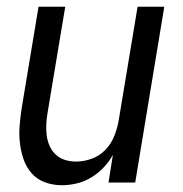

<svg xmlns="http://www.w3.org/2000/svg" viewBox="-20 -540 540 568"><path d="M163 8Q137 8 113.5 -0.5Q90 -9 74 -27Q58 -45 50 -68Q42 -91 39 -116Q36 -141 38 -167Q40 -193 44 -219L94 -520H173L121 -208Q118 -191 117 -174Q116 -157 118 -140.5Q120 -124 126.5 -109Q133 -94 144.5 -83Q156 -72 172 -67Q188 -62 205 -62Q228 -62 251.5 -70.5Q275 -79 292 -97Q309 -115 318 -137.5Q327 -160 331 -183L387 -520H466L380 0H301L314 -82Q303 -62 286.5 -44.5Q270 -27 250 -15Q230 -3 207.5 2.5Q185 8 163 8Z"/></svg>

Font: Iosevka SS18
Style: Italic
Weight: 400
Italic angle: -9°
Monospace: yes
Designer: Belleve Invis
Foundry: Belleve Invis
Version: Version 25.1.1; ttfautohint (v1.8.4)